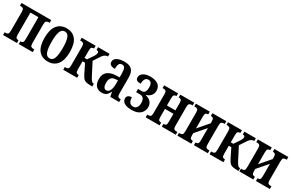

<svg xmlns="http://www.w3.org/2000/svg" viewBox="135 -1660 4225 2784"><g transform="rotate(30 2247.5 -268.0)"><path d="M14 0V-46H35Q55 -46 68.5 -57Q82 -68 82 -113V-423Q82 -467 68.5 -478.5Q55 -490 35 -490H14V-536H511V-490H489Q469 -490 455.5 -478.5Q442 -467 442 -423V-113Q442 -68 455.5 -57Q469 -46 489 -46H511V0H277V-46H283Q302 -46 315.5 -56.5Q329 -67 329 -112V-480H195V-112Q195 -67 208.5 -56.5Q222 -46 241 -46H247V0Z M766 10Q666 10 610.5 -57.5Q555 -125 555 -268Q555 -406 611 -476Q667 -546 766 -546Q866 -546 921.5 -478.5Q977 -411 977 -268Q977 -130 921 -60Q865 10 766 10ZM766 -43Q817 -43 838 -99.5Q859 -156 859 -268Q859 -380 838 -436.5Q817 -493 766 -493Q715 -493 694 -436.5Q673 -380 673 -268Q673 -156 694 -99.5Q715 -43 766 -43Z M1022 0V-46H1043Q1064 -46 1077 -57Q1090 -68 1090 -113V-423Q1090 -467 1076.5 -478.5Q1063 -490 1043 -490H1022V-536H1255V-490H1249Q1230 -490 1216.5 -479.5Q1203 -469 1203 -424V-303H1245L1312 -402Q1327 -427 1330.5 -440.5Q1334 -454 1334 -462Q1334 -490 1296 -490V-536H1488V-491Q1458 -491 1433 -473Q1408 -455 1380 -408L1326 -325L1426 -130Q1447 -89 1464 -67.5Q1481 -46 1503 -46H1508V0H1500Q1446 0 1413.5 -6Q1381 -12 1360.5 -32.5Q1340 -53 1319 -96L1245 -246H1203V-112Q1203 -67 1216.5 -56.5Q1230 -46 1249 -46H1255V0Z M1666 10Q1609 10 1572.5 -27.5Q1536 -65 1536 -147Q1536 -227 1586 -267Q1636 -307 1723 -311L1785 -313V-373Q1785 -432 1773 -462.5Q1761 -493 1725 -493Q1689 -493 1676 -465Q1663 -437 1663 -385Q1568 -385 1568 -450Q1568 -497 1615 -521.5Q1662 -546 1735 -546Q1817 -546 1858.5 -507.5Q1900 -469 1900 -375V-110Q1900 -74 1911.5 -60Q1923 -46 1949 -46H1958V0H1809L1794 -76H1790Q1769 -29 1741 -9.5Q1713 10 1666 10ZM1710 -53Q1745 -53 1765.5 -92Q1786 -131 1786 -193V-263L1752 -261Q1698 -258 1676 -229.5Q1654 -201 1654 -149Q1654 -53 1710 -53Z M2169 10Q2109 10 2072.5 -4Q2036 -18 2020 -40.5Q2004 -63 2004 -88Q2004 -119 2025.5 -135.5Q2047 -152 2083 -152Q2084 -101 2103.5 -72Q2123 -43 2168 -43Q2200 -43 2221.5 -68.5Q2243 -94 2243 -147Q2243 -247 2163 -247H2100V-301H2163Q2201 -301 2215.5 -329.5Q2230 -358 2230 -403Q2230 -440 2215.5 -466.5Q2201 -493 2165 -493Q2129 -493 2112 -463.5Q2095 -434 2095 -385Q2048 -385 2028.5 -399.5Q2009 -414 2009 -443Q2009 -488 2051.5 -517Q2094 -546 2170 -546Q2253 -546 2299.5 -511.5Q2346 -477 2346 -411Q2346 -362 2317 -328.5Q2288 -295 2242 -283V-278Q2298 -267 2329.5 -232.5Q2361 -198 2361 -145Q2361 -78 2312.5 -34Q2264 10 2169 10Z M2402 0V-46H2423Q2443 -46 2456.5 -57Q2470 -68 2470 -113V-423Q2470 -467 2456.5 -478.5Q2443 -490 2423 -490H2402V-536H2635V-490H2629Q2610 -490 2596.5 -479Q2583 -468 2583 -424V-303H2725V-424Q2725 -468 2711.5 -479Q2698 -490 2678 -490H2672V-536H2906V-490H2884Q2865 -490 2851 -478.5Q2837 -467 2837 -423V-113Q2837 -68 2851 -57Q2865 -46 2884 -46H2906V0H2672V-46H2678Q2698 -46 2711.5 -56.5Q2725 -67 2725 -112V-246H2583V-112Q2583 -67 2596.5 -56.5Q2610 -46 2629 -46H2635V0Z M2933 0V-46H2954Q2974 -46 2987.5 -57Q3001 -68 3001 -113V-423Q3001 -467 2987.5 -478.5Q2974 -490 2954 -490H2933V-536H3166V-490H3160Q3141 -490 3127.5 -479Q3114 -468 3114 -424V-225L3262 -397V-424Q3262 -468 3248.5 -479Q3235 -490 3216 -490H3210V-536H3443V-490H3422Q3402 -490 3388.5 -478.5Q3375 -467 3375 -423V-113Q3375 -68 3388.5 -57Q3402 -46 3422 -46H3443V0H3210V-46H3216Q3235 -46 3248.5 -56.5Q3262 -67 3262 -112V-317L3114 -146V-112Q3114 -67 3127.5 -56.5Q3141 -46 3160 -46H3166V0Z M3471 0V-46H3492Q3513 -46 3526 -57Q3539 -68 3539 -113V-423Q3539 -467 3525.5 -478.5Q3512 -490 3492 -490H3471V-536H3704V-490H3698Q3679 -490 3665.5 -479.5Q3652 -469 3652 -424V-303H3694L3761 -402Q3776 -427 3779.5 -440.5Q3783 -454 3783 -462Q3783 -490 3745 -490V-536H3937V-491Q3907 -491 3882 -473Q3857 -455 3829 -408L3775 -325L3875 -130Q3896 -89 3913 -67.5Q3930 -46 3952 -46H3957V0H3949Q3895 0 3862.5 -6Q3830 -12 3809.5 -32.5Q3789 -53 3768 -96L3694 -246H3652V-112Q3652 -67 3665.5 -56.5Q3679 -46 3698 -46H3704V0Z M3971 0V-46H3992Q4012 -46 4025.5 -57Q4039 -68 4039 -113V-423Q4039 -467 4025.5 -478.5Q4012 -490 3992 -490H3971V-536H4204V-490H4198Q4179 -490 4165.5 -479Q4152 -468 4152 -424V-225L4300 -397V-424Q4300 -468 4286.5 -479Q4273 -490 4254 -490H4248V-536H4481V-490H4460Q4440 -490 4426.5 -478.5Q4413 -467 4413 -423V-113Q4413 -68 4426.5 -57Q4440 -46 4460 -46H4481V0H4248V-46H4254Q4273 -46 4286.5 -56.5Q4300 -67 4300 -112V-317L4152 -146V-112Q4152 -67 4165.5 -56.5Q4179 -46 4198 -46H4204V0Z"/></g></svg>

Font: Noto Serif ExtraCondensed SemiBold
Style: Regular
Weight: 600
Width: 2
Designer: Monotype Design Team
Foundry: Monotype Imaging Inc.
Version: Version 2.015; ttfautohint (v1.8.4.7-5d5b)